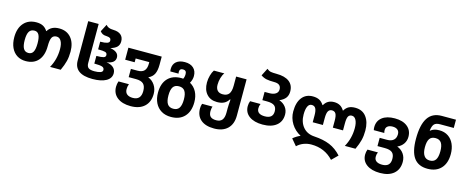

<svg xmlns="http://www.w3.org/2000/svg" viewBox="-46 -1618 6536 2699"><g transform="rotate(15 3221.5 -268.5)"><path d="M45 -274Q45 -405 111.5 -480.5Q178 -556 294 -556Q351 -556 390 -536Q429 -516 456 -473H460Q510 -556 626 -556Q736 -556 799 -482Q862 -408 862 -281Q862 -205 846.5 -142.5Q831 -80 794 0H639Q710 -126 710 -276Q710 -351 686 -393.5Q662 -436 620 -436Q571 -436 551.5 -399Q532 -362 532 -274Q532 -139 467.5 -64.5Q403 10 285 10Q212 10 158 -24.5Q104 -59 74.5 -123Q45 -187 45 -274ZM384 -274Q384 -357 363 -396.5Q342 -436 298 -436Q245 -436 221 -397Q197 -358 197 -274Q197 -191 220 -150.5Q243 -110 293 -110Q340 -110 362 -149Q384 -188 384 -274Z M991 -187V-760H1143V-192Q1143 -142 1169 -122Q1195 -102 1257 -102Q1307 -102 1341 -113Q1375 -124 1375 -151Q1375 -185 1341.5 -195.5Q1308 -206 1238 -206H1228V-318H1233Q1300 -318 1330.5 -327Q1361 -336 1361 -364Q1361 -396 1331.5 -404.5Q1302 -413 1235 -413H1228V-525H1233Q1294 -525 1327.5 -536Q1361 -547 1361 -574Q1361 -599 1346.5 -610Q1332 -621 1300 -623Q1260 -624 1238 -634.5Q1216 -645 1198 -669L1254 -777Q1272 -755 1296.5 -744.5Q1321 -734 1367 -733Q1437 -731 1475 -698Q1513 -665 1513 -605Q1513 -554 1483 -523.5Q1453 -493 1389 -475Q1513 -454 1513 -371Q1513 -329 1483 -303.5Q1453 -278 1389 -268Q1454 -260 1490.5 -227.5Q1527 -195 1527 -144Q1527 -71 1455.5 -30.5Q1384 10 1257 10Q991 10 991 -187Z M1607 29Q1607 -12 1621 -52H1773Q1765 -30 1762 -13.5Q1759 3 1759 23Q1759 71 1789 95.5Q1819 120 1874 120Q1993 120 1993 -10Q1993 -82 1959.5 -114.5Q1926 -147 1850 -147H1744V-267H1841Q1907 -267 1938 -300.5Q1969 -334 1969 -401V-426H1771V-371H1633V-546H2118V-428Q2118 -342 2093 -292Q2068 -242 2010 -216Q2071 -193 2108 -137Q2145 -81 2145 -10Q2145 108 2073.5 174Q2002 240 1874 240Q1750 240 1678.5 183.5Q1607 127 1607 29Z M2198 -44Q2198 -178 2268 -252Q2338 -326 2464 -326Q2479 -326 2490 -324Q2506 -352 2506 -395Q2506 -450 2454 -450Q2405 -450 2405 -400Q2405 -390 2408 -376H2289Q2285 -391 2285 -411Q2285 -480 2329.5 -518Q2374 -556 2454 -556Q2535 -556 2580.5 -514Q2626 -472 2626 -398Q2626 -346 2597 -294Q2659 -260 2693 -195.5Q2727 -131 2727 -44Q2727 90 2656.5 165Q2586 240 2461 240Q2379 240 2320 204.5Q2261 169 2229.5 105Q2198 41 2198 -44ZM2575 -44Q2575 -126 2548 -166Q2521 -206 2462 -206Q2403 -206 2376.5 -166.5Q2350 -127 2350 -44Q2350 39 2377 79.5Q2404 120 2463 120Q2522 120 2548.5 79.5Q2575 39 2575 -44Z M2826 17Q2826 -19 2838 -52H2990Q2984 -40 2981 -19.5Q2978 1 2978 16Q2978 72 3005 96Q3032 120 3088 120Q3146 120 3173.5 85.5Q3201 51 3201 -20V-84Q3201 -126 3208 -213H3200Q3173 -170 3133 -150Q3093 -130 3032 -130Q2936 -130 2881 -192Q2826 -254 2826 -360Q2826 -411 2840.5 -463Q2855 -515 2877 -546H3029Q3005 -514 2991.5 -465.5Q2978 -417 2978 -368Q2978 -314 3004.5 -285Q3031 -256 3082 -256Q3144 -256 3172.5 -293.5Q3201 -331 3201 -413V-546H3353V-18Q3353 105 3283.5 172.5Q3214 240 3088 240Q2963 240 2894.5 182Q2826 124 2826 17Z M3466 -187Q3466 -226 3480 -262H3632Q3624 -244 3621 -229.5Q3618 -215 3618 -196Q3618 -153 3647.5 -131.5Q3677 -110 3733 -110Q3852 -110 3852 -213Q3852 -270 3818.5 -295.5Q3785 -321 3709 -321H3643V-441H3710Q3770 -441 3804 -464Q3838 -487 3838 -528Q3838 -610 3740 -610Q3667 -610 3625 -618.5Q3583 -627 3542 -655L3598 -765Q3626 -741 3655 -735.5Q3684 -730 3740 -730Q3861 -730 3925.5 -681Q3990 -632 3990 -539Q3990 -483 3961.5 -445Q3933 -407 3873 -382Q3934 -361 3969 -314.5Q4004 -268 4004 -207Q4004 -105 3932 -47.5Q3860 10 3733 10Q3609 10 3537.5 -42.5Q3466 -95 3466 -187Z M4472 103Q4413 103 4359.5 123.5Q4306 144 4266 183L4187 89Q4236 48 4292 24Q4204 -22 4153.5 -103.5Q4103 -185 4103 -281Q4103 -411 4159.5 -483.5Q4216 -556 4317 -556Q4372 -556 4410 -537Q4448 -518 4477 -473H4482Q4506 -516 4542 -536Q4578 -556 4627 -556Q4726 -556 4773 -473H4777Q4803 -517 4840 -536.5Q4877 -556 4932 -556Q5039 -556 5095.5 -480.5Q5152 -405 5152 -281Q5152 -205 5136.5 -142.5Q5121 -80 5084 0H4929Q5000 -127 5000 -276Q5000 -351 4977.5 -393.5Q4955 -436 4916 -436Q4879 -436 4863.5 -406.5Q4848 -377 4848 -305V-204H4700V-305Q4700 -377 4682.5 -406.5Q4665 -436 4627 -436Q4590 -436 4572.5 -405.5Q4555 -375 4555 -305V-204H4407V-305Q4407 -372 4389.5 -404Q4372 -436 4332 -436Q4294 -436 4274.5 -394.5Q4255 -353 4255 -278Q4255 -165 4315.5 -94Q4376 -23 4482 -17Q4614 -9 4708 30Q4802 69 4879 154L4792 240Q4666 103 4472 103Z M5236 43Q5236 5 5250 -32H5402Q5393 -11 5390.5 2.5Q5388 16 5388 34Q5388 77 5418 98.5Q5448 120 5503 120Q5622 120 5622 5Q5622 -59 5588.5 -87.5Q5555 -116 5479 -116H5373V-236H5480Q5542 -236 5575 -266Q5608 -296 5608 -351Q5608 -392 5582 -414Q5556 -436 5510 -436Q5464 -436 5438 -416.5Q5412 -397 5412 -361Q5412 -336 5418 -319H5265Q5260 -339 5260 -362Q5260 -453 5326 -504.5Q5392 -556 5510 -556Q5626 -556 5693 -502Q5760 -448 5760 -354Q5760 -296 5729.5 -251.5Q5699 -207 5643 -182Q5705 -159 5739.5 -109Q5774 -59 5774 7Q5774 117 5702.5 178.5Q5631 240 5503 240Q5380 240 5308 187.5Q5236 135 5236 43Z M5869 -356Q5869 -560 5934.5 -660Q6000 -760 6136 -760H6343V-640H6144Q6085 -640 6059.5 -612.5Q6034 -585 6026 -516H6030Q6054 -536 6084 -546Q6114 -556 6157 -556Q6233 -556 6287.5 -519Q6342 -482 6370 -418Q6398 -354 6398 -274Q6398 -140 6328 -65Q6258 10 6132 10Q5999 10 5934 -79.5Q5869 -169 5869 -356ZM6246 -274Q6246 -356 6219 -396Q6192 -436 6133 -436Q6074 -436 6047.5 -396.5Q6021 -357 6021 -274Q6021 -194 6049.5 -152Q6078 -110 6134 -110Q6193 -110 6219.5 -150.5Q6246 -191 6246 -274Z"/></g></svg>

Font: Noto Sans Georgian
Style: Regular
Weight: 600
Designer: Monotype Design team
Foundry: Monotype Imaging Inc.
Version: Version 1.000